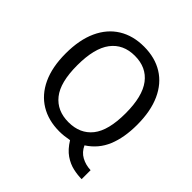

<svg xmlns="http://www.w3.org/2000/svg" viewBox="-221 -901 1189 1189"><g transform="rotate(45 374.0 -306.0)"><path d="M674.5 121Q639 121 599.5 112.2Q560 103.5 522.2 77.8Q484.5 52 453 1Q428 5.5 408 7.8Q388 10 367.5 10Q272 10 201.5 -32.8Q131 -75.5 92.5 -158Q54 -240.5 54 -360Q54 -479 92.2 -562.5Q130.5 -646 201 -689.5Q271.5 -733 367.5 -733Q464 -733 534.2 -689.5Q604.5 -646 642.2 -562.5Q680 -479 680 -360Q680 -248 646.8 -167.8Q613.5 -87.5 539 -39.5Q557.5 1.5 593.8 21.2Q630 41 674.5 42.5ZM367.5 -70.5Q468.5 -70.5 523.8 -140Q579 -209.5 579 -359.5Q579 -508 524.2 -580.2Q469.5 -652.5 367.5 -652.5Q266 -652.5 211.2 -580Q156.5 -507.5 156.5 -358Q156.5 -209 211.8 -139.8Q267 -70.5 367.5 -70.5Z"/></g></svg>

Font: Public Sans Thin
Style: Regular
Weight: 400
Version: Version 2.001